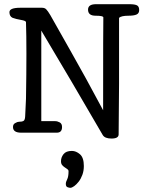

<svg xmlns="http://www.w3.org/2000/svg" viewBox="-20 -653 684 916"><path d="M271 116Q271 98 283 82.5Q295 67 323 67Q343 67 361.5 83Q380 99 380 139Q380 162 373 181Q366 200 355.5 213.5Q345 227 334 235Q323 243 315 243Q310 243 302 240Q294 237 294 224Q294 215 300.5 202.5Q307 190 307 164Q307 158 301.5 154Q296 150 289 145.5Q282 141 276.5 134.5Q271 128 271 116ZM473 -570Q473 -578 436 -578Q400 -578 400 -607Q400 -633 438 -633H597Q623 -633 633.5 -627.5Q644 -622 644 -605Q644 -589 631 -583.5Q618 -578 593 -578Q559 -578 548 -568Q549 -216 546 -12Q546 8 512 8Q480 8 470 -9Q321 -266 177 -507Q177 -507 177 -75H243Q254 -75 265 -69Q276 -63 276 -47Q276 -20 251 -20H81Q42 -20 42 -47Q42 -61 53 -66Q63 -72 70 -72Q84 -72 92 -76Q99 -80 100 -97Q103 -155 104 -182Q108 -427 104 -547Q104 -554 80 -558Q56 -562 40 -568Q25 -575 25 -595Q25 -616 77 -616H180Q194 -616 201 -608Q208 -601 220 -581Q306 -428 320 -404Q385 -290 472 -127Q472 -547 473 -570Z"/></svg>

Font: Scratch Savers
Style: Book
Weight: 400
Designer: Pablo Impallari, Rodrigo Fuenzalida, Brenda Gallo
Foundry: Pablo Impallari, Rodrigo Fuenzalida, Brenda Gallo
Version: Version 4.0b1